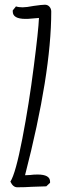

<svg xmlns="http://www.w3.org/2000/svg" viewBox="-20 -784 301 813"><path d="M24 -15Q46 -49 74.5 -196.5Q103 -344 123 -502Q143 -657 145 -708L109 -705Q102 -704 88 -704Q34 -704 34 -735V-740L47 -756V-757Q59 -753 76 -753Q92 -753 123 -759Q158 -764 170 -764Q182 -764 189.5 -755.5Q197 -747 197 -735Q197 -472 86 -42L108 -43Q121 -45 139 -45Q192 -45 192 -15V-10L176 5L115 7Q87 9 53 9Q35 9 24 -15Z"/></svg>

Font: Amatic SC
Style: Bold
Weight: 700
Designer: Multiple Designers
Foundry: Vernon Adams
Version: Version 2.505